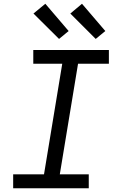

<svg xmlns="http://www.w3.org/2000/svg" viewBox="-20 -1001 640 1021"><path d="M50 0V-74H214L311 -662H157V-735H559V-662H395L298 -74H452V0ZM489 -794 354 -929 416 -981 540 -836ZM294 -794 158 -929 221 -981 345 -836Z"/></svg>

Font: Iosevka SS04 Extended
Style: Italic
Weight: 400
Width: 7
Italic angle: -9°
Monospace: yes
Designer: Belleve Invis
Foundry: Belleve Invis
Version: Version 19.0.0; ttfautohint (v1.8.4)